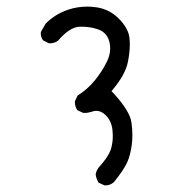

<svg xmlns="http://www.w3.org/2000/svg" viewBox="-20 -562 540 582"><path d="M299.3 0Q314 0 325.2 -9.8Q355.5 -47.4 365.5 -69.8Q375.5 -92.3 379.4 -123Q381.3 -136.7 381.3 -153.6Q381.3 -170.4 378.4 -190.9Q376.5 -207.5 362.5 -230.2Q348.6 -252.9 323.2 -280.3L317.9 -285.6L322.8 -291.5Q360.4 -336.9 367.7 -374.5Q373.5 -402.8 373.5 -427.7Q373.5 -437 372.6 -445.3Q370.1 -475.6 339.8 -505.9Q309.6 -536.1 267.1 -540.5Q255.4 -542 245.1 -542Q213.4 -542 185.5 -532.2Q147.5 -519.5 118.2 -490.2L104 -465.3Q103.5 -463.4 103.5 -461.9Q103.5 -448.2 110.8 -439.5L127.4 -431.2Q129.4 -430.7 130.9 -430.7Q145.5 -430.7 156.2 -439Q191.4 -480 221.2 -481Q224.6 -481 231.4 -481Q238.3 -481 250.2 -479.5Q262.2 -478 275.4 -473.6Q304.7 -464.4 312 -433.6Q314 -424.3 314 -415Q314 -395 303.7 -374.5Q290 -346.2 267.1 -317.9Q244.6 -290.5 215.3 -272.5L207.5 -256.3Q207 -254.4 207 -252.9Q207 -238.8 214.4 -228L231 -220.2Q233.4 -219.7 236.8 -219.7Q247.1 -219.7 259.3 -223.6Q265.6 -226.1 272 -226.1Q287.1 -226.1 300.8 -212.4Q317.4 -195.8 320.8 -169.4Q321.8 -160.2 321.8 -153.8Q321.8 -147.5 321.8 -142.6Q321.3 -131.3 318.4 -118.2Q313.5 -91.8 279.8 -55.2Q272 -45.4 270 -33.2Q272 -19.5 278.8 -8.3L295.9 -0.5Q297.9 0 299.3 0Z"/></svg>

Font: NaikaiFont
Style: Light
Weight: 300
Version: Version 1.89